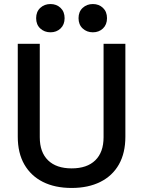

<svg xmlns="http://www.w3.org/2000/svg" viewBox="-20 -917 709 951"><path d="M335 14Q252 14 192.5 -16Q133 -46 100.5 -102.5Q68 -159 68 -240V-700H177V-237Q177 -163 218 -123Q259 -83 335 -83Q411 -83 452 -123Q493 -163 493 -237V-700H601V-240Q601 -159 569 -102.5Q537 -46 477 -16Q417 14 335 14ZM440 -757Q410 -757 389.5 -776Q369 -795 369 -827Q369 -859 389.5 -878Q410 -897 440 -897Q470 -897 490 -878Q510 -859 510 -827Q510 -795 490 -776Q470 -757 440 -757ZM230 -757Q200 -757 179.5 -776Q159 -795 159 -827Q159 -859 179.5 -878Q200 -897 230 -897Q260 -897 280 -878Q300 -859 300 -827Q300 -795 280 -776Q260 -757 230 -757Z"/></svg>

Font: Space Grotesk Light Medium
Style: Regular
Weight: 500
Version: Version 2.000